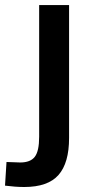

<svg xmlns="http://www.w3.org/2000/svg" viewBox="-100 -520 349 761"><path d="M55.2 22V-500H173.8V26.9Q173.8 126 131.8 173.6Q89.8 221.2 -3.9 221.2Q-38.6 221.2 -80.1 215.8L-74.2 122.1Q-65.9 122.1 -46.6 123Q-27.3 124 -20 124Q20.5 124 37.8 101.6Q55.2 79.1 55.2 22Z"/></svg>

Font: LT Hoop SemBd
Style: Regular
Weight: 600
Designer: Daniel Lyons
Foundry: LyonsType
Version: Version 1.000